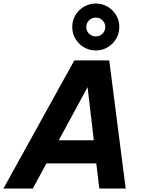

<svg xmlns="http://www.w3.org/2000/svg" viewBox="-56 -1089 820 1109"><path d="M133.4 0H-36.2L373.2 -740H575L670 0H517.6L500.2 -145.2H212ZM449.8 -585.8 283.6 -278.8H485.8ZM497.4 -797.6Q460 -797.6 429 -815.8Q398 -834 379.6 -865Q361.2 -896 361.2 -933.4Q361.2 -971.2 379.6 -1001.7Q398 -1032.2 429 -1050.4Q460 -1068.6 497.4 -1068.6Q534.8 -1068.6 565.6 -1050.4Q596.4 -1032.2 614.8 -1001.7Q633.2 -971.2 633.2 -933.4Q633.2 -896 614.8 -865Q596.4 -834 565.6 -815.8Q534.8 -797.6 497.4 -797.6ZM497.4 -878.8Q520 -878.8 536 -894.5Q552 -910.2 552 -933.4Q552 -956 536 -971.7Q520 -987.4 497.4 -987.4Q474.8 -987.4 458.6 -971.7Q442.4 -956 442.4 -933.4Q442.4 -910.2 458.6 -894.5Q474.8 -878.8 497.4 -878.8Z"/></svg>

Font: Be Vietnam Pro Variable Thin
Style: Italic
Weight: 100
Italic angle: -12°
Designer: Lam Bao, Tony Le, Vietanh Nguyen
Foundry: Yellow Type Foundry
Version: Version 1.002